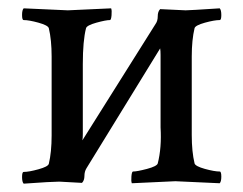

<svg xmlns="http://www.w3.org/2000/svg" viewBox="-20 -439 587 463"><path d="M37.1 -24.4Q49.8 -24.4 72.8 -30.8Q95.7 -37.1 97.7 -43.9Q104.5 -72.3 104.5 -112.3V-302.7Q104.5 -342.8 97.7 -371.1Q95.7 -377.9 72.8 -384.3Q49.8 -390.6 37.1 -390.6Q33.2 -390.6 33.2 -402.8Q33.2 -415 37.1 -418.9Q136.7 -414.1 143.6 -414.1Q150.4 -414.1 248 -418.9Q250 -414.1 249 -402.3Q248 -390.6 245.1 -390.6Q235.4 -390.6 212.4 -384.3Q189.5 -377.9 187.5 -371.1Q179.7 -340.8 179.7 -284.2V-116.2Q179.7 -106.4 178.7 -100.6L355.5 -381.8Q360.4 -388.7 360.4 -399.9Q360.4 -411.1 366.2 -417L427.7 -414.1Q436.5 -414.1 509.8 -418.9Q513.7 -415 513.7 -402.8Q513.7 -390.6 509.8 -390.6Q497.1 -390.6 474.1 -384.3Q451.2 -377.9 449.2 -371.1Q442.4 -342.8 442.4 -302.7V-113.3Q442.4 -73.2 449.2 -44.9Q451.2 -38.1 474.1 -31.7Q497.1 -25.4 509.8 -25.4Q513.7 -25.4 513.7 -13.2Q513.7 -1 509.8 2.9Q410.2 -2 402.8 -2Q395.5 -2 297.9 2.9Q295.9 -2 296.9 -13.7Q297.9 -25.4 300.8 -25.4Q310.5 -25.4 334.5 -31.7Q358.4 -38.1 360.4 -44.9Q370.1 -83 367.2 -131.8V-306.6Q367.2 -316.4 366.2 -322.3L188.5 -33.2Q183.6 -25.4 183.6 -14.6Q183.6 -3.9 177.7 2L123 -1Q105.5 -1 37.1 3.9Q33.2 0 33.2 -12.2Q33.2 -24.4 37.1 -24.4Z"/></svg>

Font: CrimsonText-Roman
Style: Roman
Weight: 400
Version: Version 0.13